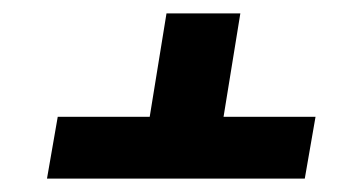

<svg xmlns="http://www.w3.org/2000/svg" viewBox="-20 -560 540 286"><path d="M50 -294 66 -386H203L228 -540H338L313 -386H450L434 -294Z"/></svg>

Font: Iosevka Extrabold Oblique
Style: Regular
Weight: 800
Italic angle: -9°
Monospace: yes
Designer: Belleve Invis
Foundry: Belleve Invis
Version: Version 32.5.0; ttfautohint (v1.8.4)